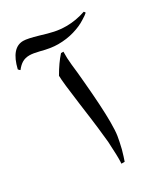

<svg xmlns="http://www.w3.org/2000/svg" viewBox="-257 -689 663 762"><g transform="rotate(-30 74.0 -308.5)"><path d="M82 -500H93Q92 -472 95.5 -439.5Q99 -407 100 -399L104 -355Q115 -233 115 -166Q115 -125 111.5 -103Q108 -81 100 -48Q91 -16 85 0H70Q71 -7 71 -26Q71 -42 69 -78L68 -101L64 -138L61 -166Q58 -194 45 -289Q30 -399 30 -426Q55 -470 82 -500ZM247 -590Q240 -583 220 -571Q197 -556 163 -546Q129 -536 90 -536Q57 -536 13 -548Q-15 -555 -31 -555Q-50 -555 -64 -547Q-78 -539 -91 -522Q-96 -525 -99 -530Q-78 -617 -24 -617Q-5 -617 43 -603Q75 -593 100.5 -587.5Q126 -582 155 -582Q198 -582 242 -597Q245 -594 247 -590Z"/></g></svg>

Font: Mirza
Style: Regular
Weight: 400
Designer: Arabic design by Kourosh Beigpour, Latin design by Eduardo Tunni, engineering by Lasse Fister
Version: Version 1.0010g